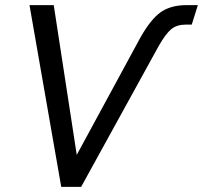

<svg xmlns="http://www.w3.org/2000/svg" viewBox="-20 -730 793 750"><path d="M219.2 0 95.2 -710H189.9L279.8 -125L528.8 -584Q568.8 -654.8 607.9 -682.4Q647 -710 709 -710H752.9L729 -633.8H704.1Q670.9 -633.8 648.9 -616Q627 -598.1 599.1 -548.8L296.9 0Z"/></svg>

Font: Rawline Medium
Style: Italic
Weight: 500
Italic angle: -12°
Designer: Matt McInerney, Pablo Impallari, Rodrigo Fuenzalida
Foundry: Matt McInerney, Pablo Impallari, Rodrigo Fuenzalida
Version: Version 4.020;PS 004.020;hotconv 1.0.88;makeotf.lib2.5.64775